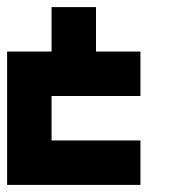

<svg xmlns="http://www.w3.org/2000/svg" viewBox="-20 -395 540 540"><path d="M250 -375V-250H375V-125H125V0H375V125H0V-250H125V-375Z"/></svg>

Font: Bytesized
Style: Regular
Weight: 400
Monospace: yes
Designer: baltdev
Version: Version 1.000